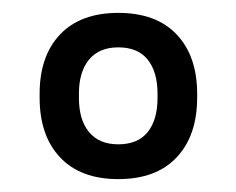

<svg xmlns="http://www.w3.org/2000/svg" viewBox="-20 -671 367 298"><path d="M163.5 -393Q105 -393 73.2 -426.8Q41.5 -460.5 41.5 -519.5V-525.5Q41.5 -584 73.2 -617.5Q105 -651 163.5 -651Q222.5 -651 254.2 -617.5Q286 -584 286 -525.5V-519.5Q286 -460.5 254.2 -426.8Q222.5 -393 163.5 -393ZM163.5 -447Q194 -447 209.2 -466Q224.5 -485 224.5 -519V-525.5Q224.5 -559.5 209.2 -578.5Q194 -597.5 163.5 -597.5Q134 -597.5 118.2 -578.5Q102.5 -559.5 102.5 -525.5V-519Q102.5 -485 118.2 -466Q134 -447 163.5 -447Z"/></svg>

Font: Anek Gurmukhi
Style: Regular
Weight: 400
Designer: Sarang Kulkarni (Gurmukhi), Yesha Goshar (Latin)
Foundry: Ek Type
Version: Version 1.003